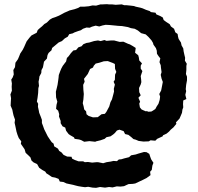

<svg xmlns="http://www.w3.org/2000/svg" viewBox="-20 -738 951 921"><path d="M506 -618 487 -619 472 -616 456 -611 439 -615 421 -610 410 -605 395 -606 378 -600 368 -593 355 -589 336 -582 329 -578 312 -574 305 -562 291 -554 277 -541 261 -534 254 -528 230 -508 227 -497 213 -484 208 -474 205 -457 191 -442 189 -431 186 -415 179 -402 178 -388 169 -371 168 -361 165 -346 167 -326 164 -315 163 -292 160 -268 157 -251 163 -240 162 -226 166 -208 168 -197 176 -177 181 -163V-148L186 -135L192 -118L197 -108L203 -96L209 -84L221 -66L228 -56L237 -49L240 -36L258 -25L264 -14L275 -7L285 5L302 13L323 14L326 23L338 29L357 36H379L387 40L402 39L422 42L443 40H450L475 45L491 40L511 37L524 34L541 35L550 27L562 26L575 22L599 16L609 7L631 3L643 -1L671 -9L683 -8L696 0L701 15L705 26L716 43L711 56L708 77L700 86L702 102L683 116L665 125L648 133L629 142L617 144L597 145L590 148L575 155L558 157L540 156L520 161L503 159L484 162L460 159L441 163L424 162L403 158L388 160L373 158L355 155L339 151L332 149L299 142L284 135L267 133L261 120L245 114L229 111L216 102L202 93L197 85L184 78L168 67L158 49L141 41L131 32L126 17L118 9L103 -5L98 -22L87 -38L80 -48L82 -60L70 -76L64 -91L59 -107L57 -117L53 -136L50 -149L52 -164L45 -184L42 -197L39 -212L31 -231L32 -252L33 -267L30 -285L37 -303L36 -322L37 -338L34 -356L41 -367L46 -381L44 -402L52 -416L54 -437L66 -454L72 -468L77 -481L89 -499L96 -513L103 -529L108 -540L122 -558L131 -568L156 -581L161 -594L171 -603L182 -612L193 -623L205 -630L219 -644L231 -651L246 -656L263 -663L280 -672L289 -677L303 -683L314 -688L338 -694L355 -700L365 -706H384L406 -708L424 -712L441 -711L462 -717H472L493 -718L502 -717H517L535 -715L564 -717L576 -713H587L607 -711L623 -709L631 -706L654 -701L664 -698L680 -691L698 -685L704 -680L726 -677L730 -669L749 -661L761 -654L765 -642L777 -633L794 -622L800 -611L815 -600L821 -583L832 -575L834 -562L837 -551L848 -534L851 -520L859 -506L861 -491L865 -473L868 -461L867 -447L876 -432L874 -422V-403L872 -383L877 -370V-353L873 -331L871 -310L873 -301L869 -283L874 -263L859 -256L858 -238L859 -223L855 -212L853 -197L848 -185L841 -169L824 -151L826 -144L812 -127L799 -116L791 -107L779 -97L762 -89L760 -84L734 -72L725 -63L702 -65L694 -60L668 -59L645 -62L631 -68L620 -71L610 -80L596 -91L580 -95L573 -109L553 -116L541 -112L531 -100L523 -93L510 -84L491 -80L482 -72L462 -65L441 -60L437 -58L409 -61L384 -58L369 -66L359 -69L338 -72L335 -79L316 -90L309 -95L297 -111L293 -126L280 -132L271 -147V-158L263 -179L264 -190L259 -207L249 -216L251 -235L255 -250L249 -271L248 -298L252 -314L256 -331L259 -351L261 -366L262 -378L269 -397L274 -409L281 -422L290 -434L297 -443L301 -460L309 -468L320 -483L332 -496L345 -498L356 -511L371 -516L380 -526L395 -532L408 -534L431 -541L450 -544L463 -541L481 -546L491 -542L514 -544H527L554 -537L572 -538L594 -528L603 -525L617 -517L631 -508L628 -485L643 -473L646 -462L648 -448L661 -434L655 -423V-409L663 -397L655 -373L657 -357L658 -344L655 -333L647 -316L648 -296L655 -281L644 -269L652 -250L648 -241L651 -223L659 -213L670 -208L682 -203V-206L692 -202L706 -203L713 -207L725 -215L732 -228L740 -240L746 -259L748 -275L744 -287L753 -304L756 -319L761 -345L755 -361L751 -379L755 -392L752 -414L751 -425L745 -440L749 -458L741 -468L733 -480L732 -495L728 -507L716 -524L714 -532L707 -544L692 -561L679 -573L657 -579L646 -588L641 -592L626 -600L608 -603L594 -608L577 -611L565 -613L546 -614L537 -615ZM449 -176 467 -190 483 -192 490 -201 504 -227 510 -248 517 -261 524 -287 527 -299 526 -312 531 -332 525 -346 531 -355 532 -380 538 -393 532 -408 531 -431 521 -436 497 -445 478 -444 456 -437 439 -433 430 -423 426 -414 412 -407 407 -396 401 -383 383 -360 386 -346 379 -331 380 -307 382 -287 380 -261 377 -243 381 -228 384 -213 393 -204 395 -190 405 -182 426 -175Z"/></svg>

Font: Winky Rough SemiBold
Style: Regular
Weight: 600
Designer: Simon Atzbach
Foundry: typofactur
Version: Version 1.206; ttfautohint (v1.8.4.7-5d5b)